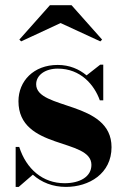

<svg xmlns="http://www.w3.org/2000/svg" viewBox="-20 -724 492 754"><path d="M218 -633.5 374 -561.5 381 -568.5 261 -703.5H176L56 -568.5L63 -561.5ZM53.5 10 109 -38C143 -7.5 187.5 10 239 10C329.5 10 418 -42 418 -146C418 -330 122 -291.5 122 -393C122 -429 157.5 -454.5 207 -454.5C297 -454.5 350.5 -390.5 372 -330H385.5V-470H373.5L320 -428C290.5 -452.5 253 -469 206.5 -469C112 -469 52.5 -405.5 52.5 -326.5C52.5 -134 339 -183 339 -76.5C339 -30 294 -4.5 233.5 -4.5C148.5 -4.5 83.5 -59.5 55.5 -147H41.5V10Z"/></svg>

Font: Bodoni* 16pt
Style: Bold
Weight: 700
Version: Version 2.3